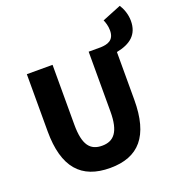

<svg xmlns="http://www.w3.org/2000/svg" viewBox="-166 -1096 1170 1249"><g transform="rotate(-20 418.5 -471.0)"><path d="M682 -680C779 -699 837 -745 837 -840C837 -887 819 -931 802 -956L671 -903C679 -886 688 -858 688 -828C688 -757 638 -747 594 -745H510V-331C510 -190 465 -140 384 -140C302 -140 260 -190 260 -331V-745H82V-350C82 -99 185 14 384 14C582 14 682 -99 682 -350Z"/></g></svg>

Font: Noto Sans JP Black
Style: Regular
Weight: 900
Designer: Ryoko NISHIZUKA 西塚涼子 (kana, bopomofo & ideographs); Paul D. Hunt (Latin, Greek & Cyrillic); Sandoll Communications 산돌커뮤니
Foundry: Adobe
Version: Version 2.002;hotconv 1.0.116;makeotfexe 2.5.65601